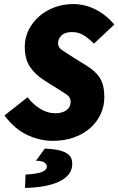

<svg xmlns="http://www.w3.org/2000/svg" viewBox="-20 -682 583 946"><path d="M240 12Q178 12 115.5 -16.5Q53 -45 2 -113L116 -203Q142 -168 178 -146Q214 -124 252 -124Q287 -124 307.5 -139Q328 -154 328 -181Q328 -203 308 -216.5Q288 -230 254 -251L198 -286Q153 -315 127.5 -353Q102 -391 102 -452Q102 -496 121 -534Q140 -572 172 -600.5Q204 -629 247.5 -645.5Q291 -662 341 -662Q398 -662 450.5 -635.5Q503 -609 543 -561L443 -467Q418 -492 392.5 -508Q367 -524 335 -524Q300 -524 283 -507.5Q266 -491 266 -468Q266 -448 286.5 -434.5Q307 -421 346 -396L406 -359Q453 -330 473.5 -295.5Q494 -261 494 -204Q494 -159 476 -120Q458 -81 425 -51.5Q392 -22 345 -5Q298 12 240 12ZM103 244 106 178Q164 175 187.5 165Q211 155 211 138Q211 129 200 119.5Q189 110 157 110L201 50Q243 52 269 58Q295 64 310 74Q325 84 330.5 96.5Q336 109 336 124Q336 155 318.5 177Q301 199 269.5 213.5Q238 228 195.5 235.5Q153 243 103 244Z"/></svg>

Font: mr_Source Sans Pro
Style: Italic
Weight: 900
Italic angle: -11°
Designer: Paul D. Hunt
Foundry: Adobe Systems Incorporated
Version: Version 1.076;July 10, 2024;FontCreator 11.5.0.2430 64-bit